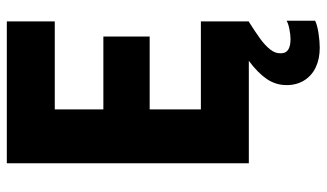

<svg xmlns="http://www.w3.org/2000/svg" viewBox="-220 -540 971 571"><g transform="rotate(-90 265.5 -254.5)"><path d="M65.4 -719.7H487.3V-577.1H225.6V-432.6H442.4V-294.9H225.6V-142.6H487.3V0H486.3Q454.1 20.5 435.3 34.2Q416.5 47.9 404.3 63Q392.1 78.1 392.6 93.8Q391.1 124 434.6 124Q448.2 124 464.8 120.6Q481.4 117.2 489.3 112.3V197.3Q476.1 203.6 451.9 207.3Q427.7 210.9 409.2 210.9Q376 210.9 350.8 199Q325.7 187 311.8 164.6Q297.9 142.1 297.9 112.3Q297.9 80.1 316.2 53.2Q334.5 26.4 370.1 0H65.4Z"/></g></svg>

Font: Reddit Sans Fudge ExtraBold
Style: Regular
Weight: 800
Designer: Stephen Hutchings
Foundry: Reddit
Version: Version 1.011